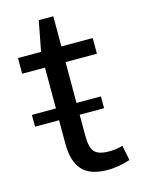

<svg xmlns="http://www.w3.org/2000/svg" viewBox="-106 -731 587 801"><g transform="rotate(-15 187.5 -331.0)"><path d="M258.7 7.9Q184.5 7.9 150.2 -29.1Q115.8 -66.1 115.8 -144.3V-533.6L141.9 -670.2H204.7V-152.9Q204.7 -103 221.8 -84.2Q239 -65.4 283.9 -65.4Q298.4 -65.4 313.5 -67.3Q328.6 -69.1 343.2 -73.9L356.5 -8.9Q342.1 -4.2 325.8 -0.3Q309.5 3.5 292.2 5.7Q275 7.9 258.7 7.9ZM17.3 -540H340.1V-472.2H17.3ZM310.2 -295.9V-245H12V-295.9Z"/></g></svg>

Font: Pathway Extreme 8pt Thin
Style: Regular
Weight: 100
Designer: Eduardo Rodriguez Tunni
Foundry: Eduardo Rodriguez Tunni
Version: Version 1.000